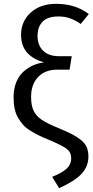

<svg xmlns="http://www.w3.org/2000/svg" viewBox="-20 -768 483 1001"><path d="M272.9 -748Q373.5 -748 442.9 -694.8L400.9 -643.1Q370.6 -663.6 344.2 -672.9Q317.9 -682.1 284.2 -682.1Q228.5 -682.1 202.1 -655Q175.8 -627.9 175.8 -581.1Q175.8 -531.2 205.3 -503.2Q234.9 -475.1 286.1 -475.1H354L342.8 -404.8H277.8Q214.8 -404.8 178.5 -366.2Q142.1 -327.6 142.1 -263.2Q142.1 -217.8 155.5 -190.2Q168.9 -162.6 197.8 -143.3Q226.6 -124 285.2 -100.1Q329.6 -81.5 355 -68.6Q380.4 -55.7 401.9 -38.3Q423.3 -21 432.1 -0.5Q440.9 20 440.9 47.9Q440.9 100.6 404.3 139.2Q367.7 177.7 288.1 212.9L252 153.8Q300.8 134.8 325.9 112.5Q351.1 90.3 351.1 57.1Q351.1 26.4 328.9 8.8Q306.6 -8.8 234.9 -39.1Q203.6 -51.8 183.1 -61.8Q162.6 -71.8 139.2 -86.2Q115.7 -100.6 101.6 -116.2Q87.4 -131.8 74.7 -153.1Q62 -174.3 56.4 -201.4Q50.8 -228.5 50.8 -262.2Q50.8 -303.7 64 -337.4Q77.1 -371.1 100.1 -392.3Q123 -413.6 150.6 -426.3Q178.2 -439 210 -442.9Q89.8 -476.6 89.8 -585.9Q89.8 -656.7 140.1 -702.4Q190.4 -748 272.9 -748Z"/></svg>

Font: Fira Sans Book
Style: Regular
Weight: 350
Designer: Carrois Corporate & Edenspiekermann AG
Foundry: Carrois Corporate GbR & Edenspiekermann AG
Version: Version 4.203;PS 004.203;hotconv 1.0.88;makeotf.lib2.5.64775